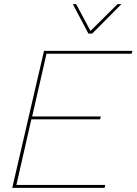

<svg xmlns="http://www.w3.org/2000/svg" viewBox="-20 -905 658 925"><path d="M39 0 192 -660H618L614 -646H204L135 -344H466L462 -330H131L59 -14H487L484 0ZM406 -743 331 -885H347L416 -756L546 -885H565L424 -743Z"/></svg>

Font: Work Sans Thin
Style: Italic
Weight: 250
Italic angle: -13°
Designer: Wei Huang
Foundry: Wei Huang
Version: Version 2.012